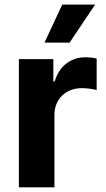

<svg xmlns="http://www.w3.org/2000/svg" viewBox="-20 -797 449 817"><path d="M169.4 -615.8H276.3L384.6 -777.3H244.7ZM60.4 0H211.6V-308.6C211.6 -375.7 260.7 -421.9 327.4 -421.9C348.4 -421.9 377.1 -418.3 391.3 -413.7V-547.9C378.2 -551.1 359 -553.3 343.8 -553.3C282.7 -553.3 232.6 -517.8 212.7 -450.3H207V-545.5H60.4Z"/></svg>

Font: TID UI
Style: Bold
Weight: 700
Designer: The TID Project Authors
Foundry: Bakken & Bæck
Version: Version 1.001;hotconv 1.0.109;makeotfexe 2.5.65596